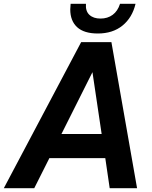

<svg xmlns="http://www.w3.org/2000/svg" viewBox="-63 -983 793 1003"><path d="M653 0H510L487 -157H195L116 0H-43L361 -763H519ZM420 -606 258 -283H468ZM304 -934Q304 -943 306 -963H386Q383 -925 404 -905.5Q425 -886 462 -886Q499 -886 525.5 -905.5Q552 -925 564 -963H645Q628 -891 577 -849.5Q526 -808 448 -808Q376 -808 340 -841Q304 -874 304 -934Z"/></svg>

Font: Open Sauce One
Style: Bold Italic
Weight: 700
Italic angle: -10°
Designer: Alfredo Marco Pradil
Foundry: Creative Sauce Fz LLC
Version: Version 1.477